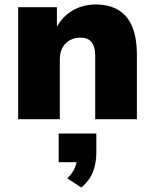

<svg xmlns="http://www.w3.org/2000/svg" viewBox="-20 -532 690 857"><path d="M61 0V-500H234V-409H232Q258 -458 304 -485Q350 -512 407 -512Q467 -512 508 -487.5Q549 -463 570 -413.5Q591 -364 591 -286V0H405V-279Q405 -310 397.5 -328.5Q390 -347 375.5 -355.5Q361 -364 339 -364Q312 -364 291 -352Q270 -340 258.5 -318.5Q247 -297 247 -267V0ZM343 305 280 264Q303 243 313.5 218.5Q324 194 324 172L360 192H242V64H410V149Q410 196 395 235Q380 274 343 305Z"/></svg>

Font: Nunito Sans 9pt Black
Style: Regular
Weight: 900
Version: Version 3.101;gftools[0.9.27]